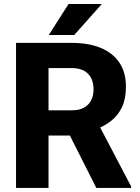

<svg xmlns="http://www.w3.org/2000/svg" viewBox="-20 -921 686 941"><path d="M58.6 -710.9H331.5Q413.1 -710.9 472.9 -686.5Q532.7 -662.1 564.9 -614.3Q597.2 -566.4 597.2 -496.1Q597.2 -437.5 578.1 -396.5Q559.1 -355.5 524.7 -328.6Q490.2 -301.8 444.3 -285.2L392.6 -256.8H160.2L159.2 -380.4H332Q367.7 -380.4 391.1 -393.1Q414.6 -405.8 426.5 -429Q438.5 -452.1 438.5 -483.4Q438.5 -515.6 426.3 -539.1Q414.1 -562.5 390.4 -575Q366.7 -587.4 331.5 -587.4H217.8V0H58.6ZM452.1 0 292.5 -315.9 460.4 -316.4 622.6 -7.3V0ZM219.2 -749.5 315.9 -901.4H479L343.8 -749.5Z"/></svg>

Font: Roboto ExtraBold
Style: Regular
Weight: 800
Designer: Christian Robertson
Foundry: Google
Version: Version 3.009; 2024